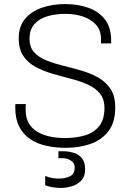

<svg xmlns="http://www.w3.org/2000/svg" viewBox="-20 -716 640 943"><path d="M303 10Q252 10 207 0Q162 -10 128 -33Q94 -56 74.5 -94Q55 -132 55 -187V-196Q55 -201 56 -205H107Q106 -198 106 -192V-178Q106 -126 132 -95.5Q158 -65 201.5 -51.5Q245 -38 299 -38Q353 -38 397 -51Q441 -64 467 -96.5Q493 -129 493 -185Q493 -230 470 -257.5Q447 -285 409.5 -301.5Q372 -318 327 -329.5Q282 -341 237.5 -354Q193 -367 155.5 -387Q118 -407 95 -440.5Q72 -474 72 -528Q72 -587 103.5 -624Q135 -661 187 -678.5Q239 -696 299 -696Q362 -696 413.5 -678Q465 -660 495.5 -620.5Q526 -581 526 -516V-503H476V-525Q476 -567 452 -594Q428 -621 388.5 -634.5Q349 -648 300 -648Q252 -648 212 -636Q172 -624 148.5 -597Q125 -570 125 -525Q125 -484 148 -459Q171 -434 208.5 -419Q246 -404 291 -393Q336 -382 380.5 -369Q425 -356 462.5 -335Q500 -314 523 -279Q546 -244 546 -188Q546 -115 512.5 -71.5Q479 -28 424 -9Q369 10 303 10ZM280 207Q261 207 240.5 204Q220 201 202 194V148Q209 151 218.5 154Q228 157 241.5 159Q255 161 271 161Q299 161 323 150Q347 139 347 107Q347 84 328 72.5Q309 61 289 61H267V27H292Q319 27 343.5 35Q368 43 383 62Q398 81 398 116Q398 152 378 172Q358 192 330.5 199.5Q303 207 280 207Z"/></svg>

Font: Chivo Mono Medium Thin
Style: Regular
Weight: 250
Monospace: yes
Version: Version 1.008